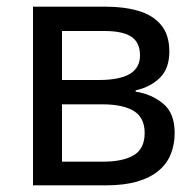

<svg xmlns="http://www.w3.org/2000/svg" viewBox="-20 -556 585 576"><path d="M488 -401Q488 -351 460 -323Q432 -295 387 -285V-281Q434 -274 469 -245.5Q504 -217 504 -157Q504 -123 492.5 -94Q481 -65 456 -44Q431 -23 392 -11.5Q353 0 298 0H79V-536H297Q352 -536 395 -523.5Q438 -511 463 -481.5Q488 -452 488 -401ZM414 -157Q414 -203 381.5 -223Q349 -243 287 -243H166V-71H289Q349 -71 381.5 -90.5Q414 -110 414 -157ZM400 -390Q400 -428 374.5 -445.5Q349 -463 293 -463H166V-316H277Q338 -316 369 -334Q400 -352 400 -390Z"/></svg>

Font: Noto Sans Display
Style: Regular
Weight: 400
Designer: Monotype Design Team
Foundry: Monotype Imaging Inc.
Version: Version 2.003